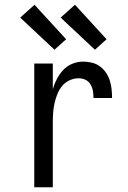

<svg xmlns="http://www.w3.org/2000/svg" viewBox="-20 -787 540 807"><path d="M124 0V-520H202V-412Q208 -434 219 -455Q230 -476 246 -493Q262 -510 284 -519Q306 -528 329 -528Q348 -528 366.5 -523.5Q385 -519 400 -508Q415 -497 425.5 -481.5Q436 -466 441.5 -448.5Q447 -431 449 -412.5Q451 -394 451 -375H373Q373 -390 370.5 -404.5Q368 -419 360.5 -432Q353 -445 339.5 -451.5Q326 -458 311 -458Q291 -458 272.5 -449.5Q254 -441 241.5 -426Q229 -411 221.5 -392.5Q214 -374 209.5 -354.5Q205 -335 203.5 -315Q202 -295 202 -276V0ZM379 -578 235 -713 295 -767 428 -622ZM209 -578 65 -713 125 -767 258 -622Z"/></svg>

Font: Zed Sans
Style: Regular
Weight: 400
Designer: Belleve Invis
Foundry: Belleve Invis
Version: Version 1.0.0; ttfautohint (v1.8.4)